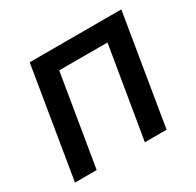

<svg xmlns="http://www.w3.org/2000/svg" viewBox="-123 -680 837 819"><g transform="rotate(-30 295.5 -270.5)"><path d="M565.9 -541 476.6 0H369.6L444.3 -448.2H206.5L132.3 0H25.4L114.7 -541Z"/></g></svg>

Font: Inter 17pt Medium
Style: Italic
Weight: 500
Italic angle: -9.3988°
Version: Version 4.001;git-66647c0bb